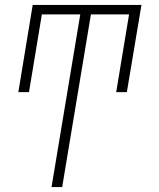

<svg xmlns="http://www.w3.org/2000/svg" viewBox="-20 -550 640 775"><path d="M188 205 304 -492H149L97 -178H54L112 -530H551L492 -178H449L501 -492H347L231 205Z"/></svg>

Font: Iosevka Curly XLtExObl
Style: Regular
Weight: 200
Width: 7
Italic angle: -9°
Monospace: yes
Designer: Belleve Invis
Foundry: Belleve Invis
Version: Version 11.0.1; ttfautohint (v1.8.3)